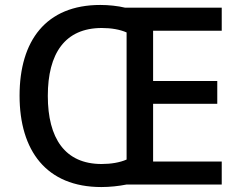

<svg xmlns="http://www.w3.org/2000/svg" viewBox="-20 -745 973 775"><path d="M385 -725C165 -725 59 -580 59 -359C59 -137 167 10 389 10C423 10 460 6 490 0H875V-93H598V-326H857V-418H598V-621H875V-714H485C456 -721 419 -725 385 -725ZM391 -632C429 -632 464 -626 491 -614V-101C464 -89 428 -83 390 -83C242 -83 173 -187 173 -358C173 -529 242 -632 391 -632Z"/></svg>

Font: Noto Sans Lao UI Med
Style: Regular
Weight: 500
Designer: Monotype Design Team
Foundry: Monotype Imaging Inc.
Version: Version 2.000